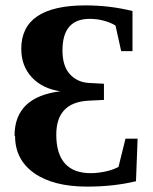

<svg xmlns="http://www.w3.org/2000/svg" viewBox="-20 -683 567 713"><path d="M36 -178 34 -179Q34 -323 204 -344Q137 -354 98 -396Q59 -438 59 -502Q59 -663 298 -663Q388 -663 472 -642V-493H430L409 -588Q392 -599 366 -606Q341 -613 313 -613Q212 -613 212 -496Q212 -438 239 -408Q266 -378 309 -375L366 -372V-312L307 -309Q189 -302 189 -183Q189 -111 222 -75Q255 -39 320 -40Q341 -40 371 -46Q399 -52 420 -63L446 -168H491L485 -10Q402 10 304 10Q178 10 107 -40Q36 -90 36 -178Z"/></svg>

Font: Libra Serif Modern
Style: Bold
Weight: 700
Designer: Stefan Peev, Context Ltd
Foundry: Ascender Corporation
Version: Version 1.000